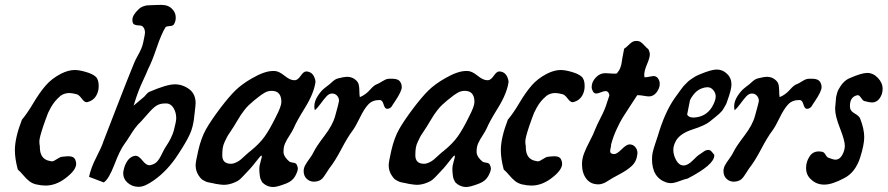

<svg xmlns="http://www.w3.org/2000/svg" viewBox="-20 -751 3578 774"><path d="M334 -339.8Q332 -338.9 329.1 -338.9Q320.3 -338.9 309.1 -354Q297.9 -369.1 289.1 -371.1Q270.5 -376 259.8 -376Q240.2 -376 224.6 -365.2Q210.9 -353.5 201.7 -342.3Q192.4 -331.1 184.6 -316.9Q176.8 -302.7 173.8 -295.9Q170.9 -289.1 163.6 -268.6Q156.2 -248 154.3 -242.2Q138.7 -195.3 138.7 -181.6Q138.7 -168.9 140.6 -162.1V-158.2Q140.6 -107.4 183.6 -101.6Q185.5 -100.6 189.5 -100.6Q196.3 -100.6 209 -109.4Q221.7 -118.2 230.5 -119.1Q248 -121.1 256.8 -121.1Q277.3 -121.1 283.2 -107.4Q287.1 -99.6 287.1 -90.8Q287.1 -64.5 242.2 -31.2Q204.1 -2.9 163.1 -2.9Q147.5 -2.9 125 -7.8Q109.4 -11.7 97.7 -21Q85.9 -30.3 73.7 -44.9Q61.5 -59.6 51.8 -67.4Q40 -111.3 40 -145.5Q40 -195.3 68.4 -268.6Q89.8 -293.9 114.7 -335.9Q139.6 -377.9 164.1 -406.2Q188.5 -434.6 226.6 -454.1Q255.9 -468.8 281.2 -468.8Q299.8 -468.8 326.2 -460.9Q353.5 -453.1 365.7 -441.9Q377.9 -430.7 377.9 -404.3Q377.9 -380.9 366.7 -363.3Q355.5 -345.7 334 -339.8Z M690.4 -274.4Q690.4 -296.9 680.2 -314.5Q669.9 -332 653.3 -334H645.5Q626 -334 611.8 -325.7Q597.7 -317.4 576.7 -293Q555.7 -268.6 549.8 -262.7Q535.2 -249 524.4 -234.4Q513.7 -219.7 502 -200.7Q490.2 -181.6 480.5 -168.9Q462.9 -144.5 440.9 -86.9Q418.9 -29.3 398.4 -15.6L338.9 -38.1Q346.7 -75.2 368.7 -117.7Q390.6 -160.2 397.5 -182.6Q408.2 -210 450.2 -318.8Q492.2 -427.7 521.5 -499Q526.4 -510.7 534.7 -525.4Q543 -540 548.8 -553.2Q554.7 -566.4 557.6 -581.1Q564.5 -613.3 564.5 -619.1Q564.5 -632.8 557.6 -641.6Q552.7 -648.4 541.5 -648.4Q530.3 -648.4 522 -651.9Q513.7 -655.3 513.7 -670.9Q513.7 -690.4 539.1 -713.9Q546.9 -721.7 558.1 -725.6Q569.3 -729.5 574.7 -729.5Q580.1 -729.5 598.6 -730.5Q604.5 -730.5 614.7 -731Q625 -731.4 629.9 -731.4Q659.2 -731.4 674.8 -713.9Q688.5 -700.2 688.5 -679.7Q688.5 -664.1 680.7 -652.3Q676.8 -646.5 664.6 -646Q652.3 -645.5 647.5 -641.6Q630.9 -615.2 611.8 -559.1Q592.8 -502.9 577.1 -472.7Q569.3 -453.1 558.6 -430.7Q547.9 -408.2 539.1 -385.7Q530.3 -363.3 518.6 -325.2L561.5 -361.3Q564.5 -364.3 569.8 -370.6Q575.2 -377 580.1 -379.9Q652.3 -411.1 684.6 -411.1Q716.8 -411.1 744.1 -390.6Q768.6 -371.1 768.6 -335Q768.6 -328.1 763.7 -287.1Q759.8 -241.2 745.1 -209.5Q730.5 -177.7 698.2 -128.9Q656.2 -63.5 600.6 -24.4Q563.5 2 541 2H535.2Q511.7 1 494.1 -14.6Q476.6 -30.3 476.6 -53.7Q476.6 -58.6 480.5 -74.2Q494.1 -118.2 524.4 -123H527.3Q539.1 -123 554.2 -104Q569.3 -85 581.1 -85H584Q601.6 -87.9 611.8 -98.1Q622.1 -108.4 632.8 -130.9Q643.6 -153.3 649.4 -161.1Q671.9 -194.3 680.7 -224.6Q690.4 -261.7 690.4 -274.4Z M876 -125Q876 -90.8 911.1 -90.8Q920.9 -90.8 932.1 -96.2Q943.4 -101.6 950.7 -107.9Q958 -114.3 970.7 -126Q983.4 -137.7 990.2 -142.6Q1026.4 -171.9 1046.9 -200.7Q1067.4 -229.5 1091.8 -279.3Q1114.3 -322.3 1114.3 -339.8Q1114.3 -384.8 1075.2 -384.8Q1067.4 -384.8 1060.1 -382.8Q1052.7 -380.9 1044.9 -376Q1037.1 -371.1 1032.7 -368.2Q1028.3 -365.2 1018.1 -356.9Q1007.8 -348.6 1003.9 -345.7Q992.2 -335.9 982.9 -327.1Q973.6 -318.4 964.4 -306.2Q955.1 -293.9 951.2 -288.1Q947.3 -282.2 936.5 -264.2Q925.8 -246.1 921.9 -240.2Q918 -233.4 908.2 -219.2Q898.4 -205.1 895 -198.2Q891.6 -191.4 885.7 -179.2Q879.9 -167 877.9 -154.3Q876 -141.6 876 -125ZM925.8 -15.6Q903.3 -5.9 881.8 -5.9Q873 -5.9 849.6 -9.8Q846.7 -10.7 838.9 -12.2Q831.1 -13.7 828.6 -14.2Q826.2 -14.6 819.3 -16.1Q812.5 -17.6 810.1 -19Q807.6 -20.5 802.2 -22.9Q796.9 -25.4 793.9 -27.8Q791 -30.3 787.6 -34.2Q784.2 -38.1 781.2 -43Q768.6 -61.5 768.6 -85Q768.6 -97.7 779.3 -144.5Q791 -195.3 810.5 -230Q830.1 -264.6 869.1 -316.4Q903.3 -361.3 929.2 -386.7Q955.1 -412.1 996.1 -435.5Q1046.9 -464.8 1080.1 -464.8H1087.9Q1104.5 -463.9 1127 -445.8Q1149.4 -427.7 1165 -427.7H1169.9Q1180.7 -428.7 1192.4 -445.8Q1204.1 -462.9 1213.9 -462.9H1216.8Q1246.1 -460 1252 -421.9Q1246.1 -376 1210 -317.4Q1173.8 -258.8 1164.1 -234.4Q1158.2 -221.7 1147 -204.6Q1135.7 -187.5 1129.4 -173.3Q1123 -159.2 1123 -142.6V-134.8Q1125 -118.2 1146.5 -99.6Q1150.4 -96.7 1161.6 -95.2Q1172.9 -93.8 1175.8 -87.9Q1180.7 -78.1 1180.7 -72.3Q1180.7 -60.5 1169.9 -41Q1159.2 -21.5 1134.8 -11.7Q1097.7 2.9 1081.1 2.9Q1062.5 2.9 1046.9 -7.8Q1043 -10.7 1039.6 -13.7Q1036.1 -16.6 1034.2 -21.5Q1032.2 -26.4 1030.8 -28.8Q1029.3 -31.2 1028.3 -37.6Q1027.3 -43.9 1026.9 -46.4Q1026.4 -48.8 1025.9 -56.6Q1025.4 -64.5 1025.4 -66.4V-72.3Q1025.4 -82 1029.8 -96.7Q1034.2 -111.3 1035.2 -117.2V-121.1Q1035.2 -124 1034.2 -124Q1031.2 -124 1022.5 -112.8Q1013.7 -101.6 1001.5 -86.4Q989.3 -71.3 982.4 -64.5Q975.6 -57.6 965.3 -46.4Q955.1 -35.2 946.8 -27.8Q938.5 -20.5 925.8 -15.6Z M1346.7 -344.7Q1346.7 -356.4 1338.9 -365.2Q1331.1 -374 1318.4 -374Q1306.6 -374 1295.9 -362.3Q1285.2 -350.6 1272.5 -333Q1259.8 -315.4 1249 -306.6Q1247.1 -316.4 1247.1 -321.3Q1247.1 -342.8 1260.7 -363.8Q1274.4 -384.8 1288.1 -395.5L1301.8 -406.2Q1307.6 -410.2 1315.4 -417.5Q1323.2 -424.8 1329.6 -429.2Q1335.9 -433.6 1344.7 -435.5Q1368.2 -441.4 1378.9 -441.4Q1400.4 -441.4 1415 -427.7Q1423.8 -419.9 1426.3 -409.2Q1428.7 -398.4 1428.7 -383.3Q1428.7 -368.2 1430.7 -359.4Q1454.1 -369.1 1471.7 -389.2Q1489.3 -409.2 1501 -412.1Q1507.8 -415 1517.1 -420.9Q1526.4 -426.8 1533.7 -430.2Q1541 -433.6 1549.8 -433.6H1562.5Q1586.9 -433.6 1594.7 -418.9Q1599.6 -410.2 1599.6 -399.4Q1599.6 -382.8 1571.3 -340.8Q1569.3 -338.9 1564.9 -331.5Q1560.5 -324.2 1558.6 -321.3Q1556.6 -318.4 1551.8 -315.4Q1546.9 -312.5 1542 -312.5H1539.1Q1531.2 -313.5 1526.4 -330.1Q1521.5 -346.7 1512.7 -347.7H1508.8Q1481.4 -347.7 1464.8 -330.1Q1448.2 -312.5 1430.7 -276.4Q1413.1 -240.2 1401.4 -224.6Q1380.9 -197.3 1355.5 -148.9Q1330.1 -100.6 1307.6 -72.3Q1303.7 -67.4 1293.9 -51.3Q1284.2 -35.2 1275.9 -28.3Q1267.6 -21.5 1254.9 -19.5Q1252.9 -19.5 1250 -19Q1247.1 -18.6 1246.1 -18.6Q1228.5 -18.6 1216.3 -30.3Q1204.1 -42 1204.1 -61.5Q1204.1 -73.2 1210.4 -85Q1216.8 -96.7 1228 -111.8Q1239.3 -127 1244.1 -137.7Q1254.9 -160.2 1288.1 -203.6Q1321.3 -247.1 1331.1 -283.2Q1346.7 -338.9 1346.7 -344.7Z M1654.3 -125Q1654.3 -90.8 1689.5 -90.8Q1699.2 -90.8 1710.4 -96.2Q1721.7 -101.6 1729 -107.9Q1736.3 -114.3 1749 -126Q1761.7 -137.7 1768.6 -142.6Q1804.7 -171.9 1825.2 -200.7Q1845.7 -229.5 1870.1 -279.3Q1892.6 -322.3 1892.6 -339.8Q1892.6 -384.8 1853.5 -384.8Q1845.7 -384.8 1838.4 -382.8Q1831.1 -380.9 1823.2 -376Q1815.4 -371.1 1811 -368.2Q1806.6 -365.2 1796.4 -356.9Q1786.1 -348.6 1782.2 -345.7Q1770.5 -335.9 1761.2 -327.1Q1752 -318.4 1742.7 -306.2Q1733.4 -293.9 1729.5 -288.1Q1725.6 -282.2 1714.8 -264.2Q1704.1 -246.1 1700.2 -240.2Q1696.3 -233.4 1686.5 -219.2Q1676.8 -205.1 1673.3 -198.2Q1669.9 -191.4 1664.1 -179.2Q1658.2 -167 1656.2 -154.3Q1654.3 -141.6 1654.3 -125ZM1704.1 -15.6Q1681.6 -5.9 1660.2 -5.9Q1651.4 -5.9 1627.9 -9.8Q1625 -10.7 1617.2 -12.2Q1609.4 -13.7 1606.9 -14.2Q1604.5 -14.6 1597.7 -16.1Q1590.8 -17.6 1588.4 -19Q1585.9 -20.5 1580.6 -22.9Q1575.2 -25.4 1572.3 -27.8Q1569.3 -30.3 1565.9 -34.2Q1562.5 -38.1 1559.6 -43Q1546.9 -61.5 1546.9 -85Q1546.9 -97.7 1557.6 -144.5Q1569.3 -195.3 1588.9 -230Q1608.4 -264.6 1647.5 -316.4Q1681.6 -361.3 1707.5 -386.7Q1733.4 -412.1 1774.4 -435.5Q1825.2 -464.8 1858.4 -464.8H1866.2Q1882.8 -463.9 1905.3 -445.8Q1927.7 -427.7 1943.4 -427.7H1948.2Q1959 -428.7 1970.7 -445.8Q1982.4 -462.9 1992.2 -462.9H1995.1Q2024.4 -460 2030.3 -421.9Q2024.4 -376 1988.3 -317.4Q1952.1 -258.8 1942.4 -234.4Q1936.5 -221.7 1925.3 -204.6Q1914.1 -187.5 1907.7 -173.3Q1901.4 -159.2 1901.4 -142.6V-134.8Q1903.3 -118.2 1924.8 -99.6Q1928.7 -96.7 1939.9 -95.2Q1951.2 -93.8 1954.1 -87.9Q1959 -78.1 1959 -72.3Q1959 -60.5 1948.2 -41Q1937.5 -21.5 1913.1 -11.7Q1876 2.9 1859.4 2.9Q1840.8 2.9 1825.2 -7.8Q1821.3 -10.7 1817.9 -13.7Q1814.5 -16.6 1812.5 -21.5Q1810.5 -26.4 1809.1 -28.8Q1807.6 -31.2 1806.6 -37.6Q1805.7 -43.9 1805.2 -46.4Q1804.7 -48.8 1804.2 -56.6Q1803.7 -64.5 1803.7 -66.4V-72.3Q1803.7 -82 1808.1 -96.7Q1812.5 -111.3 1813.5 -117.2V-121.1Q1813.5 -124 1812.5 -124Q1809.6 -124 1800.8 -112.8Q1792 -101.6 1779.8 -86.4Q1767.6 -71.3 1760.7 -64.5Q1753.9 -57.6 1743.7 -46.4Q1733.4 -35.2 1725.1 -27.8Q1716.8 -20.5 1704.1 -15.6Z M2293 -339.8Q2291 -338.9 2288.1 -338.9Q2279.3 -338.9 2268.1 -354Q2256.8 -369.1 2248 -371.1Q2229.5 -376 2218.8 -376Q2199.2 -376 2183.6 -365.2Q2169.9 -353.5 2160.6 -342.3Q2151.4 -331.1 2143.6 -316.9Q2135.7 -302.7 2132.8 -295.9Q2129.9 -289.1 2122.6 -268.6Q2115.2 -248 2113.3 -242.2Q2097.7 -195.3 2097.7 -181.6Q2097.7 -168.9 2099.6 -162.1V-158.2Q2099.6 -107.4 2142.6 -101.6Q2144.5 -100.6 2148.4 -100.6Q2155.3 -100.6 2168 -109.4Q2180.7 -118.2 2189.5 -119.1Q2207 -121.1 2215.8 -121.1Q2236.3 -121.1 2242.2 -107.4Q2246.1 -99.6 2246.1 -90.8Q2246.1 -64.5 2201.2 -31.2Q2163.1 -2.9 2122.1 -2.9Q2106.4 -2.9 2084 -7.8Q2068.4 -11.7 2056.6 -21Q2044.9 -30.3 2032.7 -44.9Q2020.5 -59.6 2010.7 -67.4Q1999 -111.3 1999 -145.5Q1999 -195.3 2027.3 -268.6Q2048.8 -293.9 2073.7 -335.9Q2098.6 -377.9 2123 -406.2Q2147.5 -434.6 2185.5 -454.1Q2214.8 -468.8 2240.2 -468.8Q2258.8 -468.8 2285.2 -460.9Q2312.5 -453.1 2324.7 -441.9Q2336.9 -430.7 2336.9 -404.3Q2336.9 -380.9 2325.7 -363.3Q2314.5 -345.7 2293 -339.8Z M2517.6 -168.9Q2532.2 -168.9 2541 -158.2Q2549.8 -147.5 2549.8 -133.8Q2549.8 -132.8 2549.3 -130.4Q2548.8 -127.9 2548.8 -127Q2546.9 -111.3 2540.5 -99.6Q2534.2 -87.9 2522.9 -78.6Q2511.7 -69.3 2502.9 -63.5Q2494.1 -57.6 2476.1 -47.9Q2458 -38.1 2449.2 -33.2Q2444.3 -30.3 2435.1 -24.4Q2425.8 -18.6 2420.4 -15.6Q2415 -12.7 2407.2 -10.3Q2399.4 -7.8 2392.6 -7.8Q2360.4 -7.8 2343.3 -30.8Q2326.2 -53.7 2326.2 -88.9Q2326.2 -111.3 2334.5 -132.8Q2342.8 -154.3 2357.4 -182.1Q2372.1 -210 2378.9 -228.5Q2385.7 -246.1 2402.3 -278.3Q2418.9 -310.5 2425.8 -334L2436.5 -366.2Q2436.5 -373 2432.1 -378.4Q2427.7 -383.8 2420.9 -383.8Q2415 -383.8 2402.3 -378.9Q2389.6 -374 2383.8 -374Q2375 -374 2370.1 -382.8Q2365.2 -391.6 2365.2 -400.4Q2365.2 -420.9 2381.8 -438.5Q2398.4 -456.1 2419.9 -456.1Q2424.8 -456.1 2436.5 -455.1Q2448.2 -454.1 2455.1 -454.1Q2462.9 -454.1 2466.8 -455.1Q2472.7 -462.9 2475.6 -467.3Q2478.5 -471.7 2481.4 -480Q2484.4 -488.3 2485.4 -494.6Q2486.3 -501 2489.3 -519Q2492.2 -537.1 2496.1 -554.7Q2502.9 -558.6 2511.7 -567.4Q2520.5 -576.2 2527.8 -581.1Q2535.2 -585.9 2544.9 -585.9H2546.9Q2556.6 -585.9 2564 -580.6Q2571.3 -575.2 2579.1 -566.4Q2586.9 -557.6 2593.8 -552.7Q2599.6 -541 2599.6 -531.2Q2599.6 -518.6 2588.4 -492.2Q2577.1 -465.8 2577.1 -449.2Q2577.1 -443.4 2578.1 -439.5H2580.1Q2586.9 -439.5 2598.6 -441.9Q2610.4 -444.3 2615.2 -444.3Q2626 -444.3 2632.8 -434.6Q2639.6 -424.8 2639.6 -413.1Q2639.6 -395.5 2627 -378.9Q2614.3 -362.3 2595.7 -362.3Q2589.8 -362.3 2575.7 -364.7Q2561.5 -367.2 2553.7 -367.2H2548.8Q2543 -358.4 2522 -326.2Q2501 -293.9 2490.2 -276.9Q2479.5 -259.8 2465.3 -229Q2451.2 -198.2 2443.4 -168V-166Q2443.4 -162.1 2441.4 -153.8Q2439.5 -145.5 2439.5 -142.6Q2439.5 -129.9 2456.1 -129.9Q2466.8 -129.9 2486.3 -149.4Q2505.9 -168.9 2517.6 -168.9Z M2694.3 -147.5Q2694.3 -126 2705.6 -105.5Q2716.8 -85 2734.4 -84H2735.4Q2752.9 -84 2772.5 -104Q2792 -124 2800.8 -128.9Q2804.7 -130.9 2811.5 -136.2Q2818.4 -141.6 2823.7 -144Q2829.1 -146.5 2835 -146.5H2837.9Q2842.8 -145.5 2846.2 -142.6Q2849.6 -139.6 2853 -134.8Q2856.4 -129.9 2859.4 -127V-124Q2859.4 -86.9 2752 -31.2Q2741.2 -29.3 2719.2 -21Q2697.3 -12.7 2684.6 -12.7Q2675.8 -12.7 2666 -15.6Q2608.4 -35.2 2608.4 -109.4Q2608.4 -124 2611.3 -137.2Q2614.3 -150.4 2621.6 -172.4Q2628.9 -194.3 2631.8 -203.1Q2660.2 -299.8 2701.2 -357.4Q2703.1 -359.4 2710.9 -370.6Q2718.8 -381.8 2720.7 -384.3Q2722.7 -386.7 2729.5 -396Q2736.3 -405.3 2739.3 -407.7Q2742.2 -410.2 2749 -417.5Q2755.9 -424.8 2760.3 -427.7Q2764.6 -430.7 2771.5 -435.5Q2778.3 -440.4 2785.6 -444.3Q2793 -448.2 2800.8 -451.2Q2847.7 -470.7 2869.1 -470.7Q2893.6 -470.7 2911.1 -453.1Q2928.7 -436.5 2928.7 -410.2Q2928.7 -389.6 2911.1 -341.8Q2909.2 -335 2906.2 -329.6Q2903.3 -324.2 2899.9 -318.4Q2896.5 -312.5 2894 -308.6Q2891.6 -304.7 2886.2 -299.3Q2880.9 -293.9 2878.4 -291.5Q2876 -289.1 2869.1 -283.7Q2862.3 -278.3 2860.4 -276.4Q2858.4 -274.4 2850.1 -268.1Q2841.8 -261.7 2839.8 -259.8Q2821.3 -245.1 2771.5 -229Q2721.7 -212.9 2705.1 -183.6Q2694.3 -164.1 2694.3 -147.5ZM2865.2 -362.3Q2865.2 -376 2855.5 -387.7Q2845.7 -399.4 2832 -399.4Q2821.3 -399.4 2808.6 -394.5Q2781.2 -384.8 2761.7 -347.7Q2751 -293 2750 -289.1Q2756.8 -277.3 2773.4 -277.3H2779.3Q2825.2 -280.3 2849.6 -318.4Q2865.2 -344.7 2865.2 -362.3Z M3039.1 -344.7Q3039.1 -356.4 3031.2 -365.2Q3023.4 -374 3010.7 -374Q2999 -374 2988.3 -362.3Q2977.5 -350.6 2964.8 -333Q2952.1 -315.4 2941.4 -306.6Q2939.5 -316.4 2939.5 -321.3Q2939.5 -342.8 2953.1 -363.8Q2966.8 -384.8 2980.5 -395.5L2994.1 -406.2Q3000 -410.2 3007.8 -417.5Q3015.6 -424.8 3022 -429.2Q3028.3 -433.6 3037.1 -435.5Q3060.5 -441.4 3071.3 -441.4Q3092.8 -441.4 3107.4 -427.7Q3116.2 -419.9 3118.7 -409.2Q3121.1 -398.4 3121.1 -383.3Q3121.1 -368.2 3123 -359.4Q3146.5 -369.1 3164.1 -389.2Q3181.6 -409.2 3193.4 -412.1Q3200.2 -415 3209.5 -420.9Q3218.8 -426.8 3226.1 -430.2Q3233.4 -433.6 3242.2 -433.6H3254.9Q3279.3 -433.6 3287.1 -418.9Q3292 -410.2 3292 -399.4Q3292 -382.8 3263.7 -340.8Q3261.7 -338.9 3257.3 -331.5Q3252.9 -324.2 3251 -321.3Q3249 -318.4 3244.1 -315.4Q3239.3 -312.5 3234.4 -312.5H3231.4Q3223.6 -313.5 3218.8 -330.1Q3213.9 -346.7 3205.1 -347.7H3201.2Q3173.8 -347.7 3157.2 -330.1Q3140.6 -312.5 3123 -276.4Q3105.5 -240.2 3093.8 -224.6Q3073.2 -197.3 3047.9 -148.9Q3022.5 -100.6 3000 -72.3Q2996.1 -67.4 2986.3 -51.3Q2976.6 -35.2 2968.3 -28.3Q2960 -21.5 2947.3 -19.5Q2945.3 -19.5 2942.4 -19Q2939.5 -18.6 2938.5 -18.6Q2920.9 -18.6 2908.7 -30.3Q2896.5 -42 2896.5 -61.5Q2896.5 -73.2 2902.8 -85Q2909.2 -96.7 2920.4 -111.8Q2931.6 -127 2936.5 -137.7Q2947.3 -160.2 2980.5 -203.6Q3013.7 -247.1 3023.4 -283.2Q3039.1 -338.9 3039.1 -344.7Z M3538.1 -392.6Q3538.1 -372.1 3526.4 -355Q3514.6 -337.9 3495.1 -337.9Q3485.4 -337.9 3463.9 -343.8Q3458 -345.7 3451.2 -356.4Q3444.3 -367.2 3438.5 -367.2H3436.5Q3406.2 -361.3 3406.2 -323.2Q3406.2 -322.3 3406.7 -319.3Q3407.2 -316.4 3407.2 -314.5Q3409.2 -302.7 3426.3 -293Q3443.4 -283.2 3447.3 -273.4Q3463.9 -231.4 3463.9 -198.2Q3463.9 -167 3447.3 -115.2Q3427.7 -55.7 3383.8 -33.2Q3335 -6.8 3302.7 -6.8Q3271.5 -6.8 3250 -27.3Q3229.5 -44.9 3229.5 -74.2Q3229.5 -99.6 3244.1 -121.1Q3256.8 -140.6 3281.2 -140.6Q3286.1 -140.6 3295.9 -138.7Q3302.7 -136.7 3308.1 -127Q3313.5 -117.2 3319.3 -115.2Q3338.9 -107.4 3347.7 -107.4Q3365.2 -107.4 3375.5 -126.5Q3385.7 -145.5 3385.7 -163.1Q3385.7 -184.6 3366.2 -233.9Q3346.7 -283.2 3346.7 -311.5Q3346.7 -321.3 3347.7 -326.2Q3348.6 -332 3349.1 -343.3Q3349.6 -354.5 3350.6 -359.9Q3351.6 -365.2 3354 -374Q3356.4 -382.8 3360.4 -390.6Q3378.9 -424.8 3404.3 -435.5Q3453.1 -457 3475.6 -457Q3500 -457 3519 -437Q3538.1 -417 3538.1 -392.6Z"/></svg>

Font: Essays1743
Style: Italic
Weight: 500
Italic angle: -10°
Designer: Based on the typeface in a 1743 English translation of the essays of Montaigne.  PostScript/TrueType font designed by Jo
Version: Version 002.100